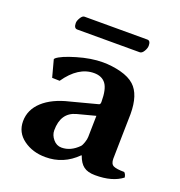

<svg xmlns="http://www.w3.org/2000/svg" viewBox="-113 -686 741 792"><g transform="rotate(20 258.0 -290.0)"><path d="M389.2 -529.8H115.2Q100.1 -529.8 100.1 -553.2Q100.1 -563 108.2 -576.4Q116.2 -589.8 125 -589.8H400.9Q415 -589.8 415 -567.9Q415 -556.6 407 -543.2Q398.9 -529.8 389.2 -529.8ZM311 -222.2 231 -201.2Q168 -184.1 168 -106.9Q168 -85.9 183.1 -67.9Q198.2 -49.8 220.2 -49.8Q260.3 -49.8 293.9 -84Q298.8 -88.9 304 -104Q309.1 -119.1 309.1 -128.9ZM437 -80.1Q437 -57.1 450.4 -50.5Q463.9 -43.9 498 -43.9Q505.9 -37.1 507.8 -22.9Q464.8 10.3 389.2 9.8Q356.9 9.8 338.9 -3.7Q320.8 -17.1 310.1 -47.9H308.1Q250 10.3 170.9 9.8Q114.7 9.8 74.5 -19.5Q34.2 -48.8 34.2 -98.1Q34.2 -148.9 74.7 -186Q115.2 -223.1 188 -240.2L305.2 -271Q311 -272.9 311 -283.2Q311 -339.4 293.9 -362.1Q276.9 -384.8 242.2 -384.8Q173.3 -384.8 119.1 -306.2L85.9 -307.1L65.9 -381.8L68.8 -386.2Q88.9 -403.3 149.4 -421.1Q210 -439 261.2 -439Q301.3 -439 340.1 -429Q378.9 -418.9 400.9 -398.9Q440.9 -362.8 440.9 -276.9Q440.9 -273.9 439 -185.5Q437 -97.2 437 -80.1Z"/></g></svg>

Font: Linux Biolinum
Style: Bold
Weight: 700
Designer: Philipp H. Poll
Foundry: Philipp H. Poll
Version: Version 1.3.2 ; ttfautohint (v0.9)